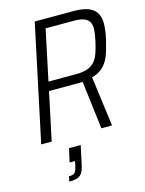

<svg xmlns="http://www.w3.org/2000/svg" viewBox="-136 -769 831 1097"><g transform="rotate(-15 279.5 -220.5)"><path d="M34 0 180 -688H411Q469 -688 501 -673.5Q533 -659 546 -633.5Q559 -608 559 -574Q559 -564 557.5 -549Q556 -534 553.5 -517Q551 -500 547 -484Q539 -451 530.5 -421Q522 -391 508 -366Q494 -341 471.5 -322.5Q449 -304 414 -295L453 0H390L355 -284Q346 -283 336.5 -283Q327 -283 317 -283H156L96 0ZM167 -336H331Q373 -336 400 -346.5Q427 -357 442.5 -376Q458 -395 467.5 -422.5Q477 -450 485 -485Q490 -508 493 -528Q496 -548 496 -564Q496 -586 487 -601.5Q478 -617 457 -625.5Q436 -634 399 -634H230ZM134 247 140 217Q157 217 166 213.5Q175 210 180.5 200Q186 190 190 171L196 142H164L182 62H251L230 160Q225 186 218.5 203Q212 220 201.5 229.5Q191 239 175 243Q159 247 134 247Z"/></g></svg>

Font: Saira SemiCondensed Light
Style: Italic
Weight: 300
Width: 4
Italic angle: -12°
Designer: Hector Gatti with collaboration of the Omnibus-Type team
Foundry: Omnibus-Type
Version: Version 1.101